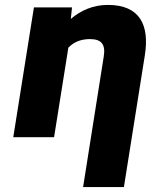

<svg xmlns="http://www.w3.org/2000/svg" viewBox="-20 -558 614 781"><path d="M34 0H200L258 -364C278 -385 306 -399 346 -399C393 -399 410 -377 402 -328L318 203H484L569 -332C589 -456 549 -538 419 -538C358 -538 308 -515 268 -481L273 -528H118Z"/></svg>

Font: Asimov Pro
Style: UltObl
Weight: 900
Designer: Google
Version: Version 2.000980; 2014